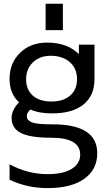

<svg xmlns="http://www.w3.org/2000/svg" viewBox="-20 -759 559 1009"><path d="M117.2 -342.8Q117.2 -288.1 152.3 -256.8Q187.5 -225.6 251 -225.6Q313.5 -225.6 349.1 -257.3Q384.8 -289.1 384.8 -342.8Q384.8 -399.4 346.7 -432.6Q308.6 -465.8 246.1 -465.8Q188.5 -465.8 152.8 -431.2Q117.2 -396.5 117.2 -342.8ZM230.5 156.2Q312.5 156.2 356.9 128.4Q401.4 100.6 401.4 53.7Q401.4 -35.2 249 -35.2Q138.7 -35.2 89.8 -60.1Q41 -85 41 -139.6Q41 -180.7 80.1 -221.7Q30.3 -265.6 30.3 -344.7Q30.3 -427.7 85.4 -481.4Q140.6 -535.2 226.6 -535.2Q334 -535.2 394.5 -474.6V-524.4H476.6V-342.8Q476.6 -256.8 418.9 -210Q361.3 -163.1 252.9 -163.1Q184.6 -163.1 139.6 -183.6Q120.1 -165 121.1 -147.5Q121.1 -127 147.5 -116.2Q173.8 -105.5 257.8 -105.5Q490.2 -105.5 491.2 45.9Q491.2 131.8 422.9 180.7Q354.5 229.5 230.5 229.5Q122.1 229.5 30.3 185.5V104.5Q126 156.2 230.5 156.2ZM219.7 -600.6V-739.3H310.5V-600.6Z"/></svg>

Font: Nasu
Style: Regular
Weight: 400
Designer: Ryoko NISHIZUKA (kana &amp; ideographs); Paul D. Hunt (Latin, Greek &amp; Cyrillic); Wenlong ZHANG (bopomofo); Sandoll C
Version: Version 2014.1215